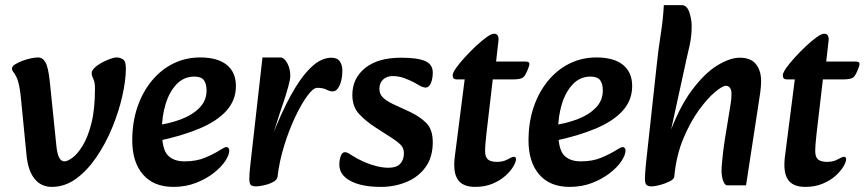

<svg xmlns="http://www.w3.org/2000/svg" viewBox="-20 -716 3386 752"><path d="M183 16Q141 16 115.5 -15.5Q90 -47 84 -107L62 -331Q60 -354 55.5 -377.5Q51 -401 44 -415Q37 -429 32 -434.5Q27 -440 27 -448Q27 -456 38.5 -463.5Q50 -471 67 -477.5Q84 -484 101 -487.5Q118 -491 129 -491Q147 -491 158 -472Q169 -453 175 -397L201 -143Q204 -114 211.5 -99Q219 -84 233 -84Q244 -84 263.5 -98Q283 -112 303.5 -145Q324 -178 338 -233Q352 -288 352 -370Q352 -394 345.5 -407Q339 -420 339 -430Q339 -439 350 -450Q361 -461 377.5 -470Q394 -479 410.5 -485Q427 -491 437 -491Q449 -491 461 -484Q473 -477 473 -449Q473 -401 459 -339.5Q445 -278 419.5 -216Q394 -154 358 -101Q322 -48 278 -16Q234 16 183 16Z M659 16Q582 16 540 -32.5Q498 -81 498 -166Q498 -237 518 -296Q538 -355 574 -399Q610 -443 658.5 -467Q707 -491 764 -491Q832 -491 868 -462Q904 -433 904 -379Q904 -324 867.5 -283Q831 -242 762.5 -213Q694 -184 599 -164L586 -224Q641 -231 687 -248Q733 -265 761 -293.5Q789 -322 789 -361Q789 -388 778.5 -402Q768 -416 741 -416Q700 -416 671.5 -386Q643 -356 628.5 -308Q614 -260 614 -206Q614 -133 636.5 -108.5Q659 -84 703 -84Q749 -84 783.5 -98.5Q818 -113 843 -129Q851 -134 857 -137Q863 -140 867 -140Q872 -140 875 -136Q878 -132 878 -127Q878 -109 862 -85Q846 -61 816.5 -38Q787 -15 747 0.5Q707 16 659 16Z M1067 -24 1043 -175Q1080 -271 1118.5 -341.5Q1157 -412 1197 -451Q1237 -490 1278 -490Q1301 -490 1311 -475.5Q1321 -461 1321 -439Q1321 -419 1316.5 -400.5Q1312 -382 1303.5 -370Q1295 -358 1283 -358Q1272 -358 1258.5 -365Q1245 -372 1222 -372Q1207 -372 1184 -341Q1161 -310 1136.5 -258.5Q1112 -207 1093 -145.5Q1074 -84 1067 -24ZM983 14Q970 14 963.5 9.5Q957 5 956.5 -14Q956 -33 961 -75L1008 -491H1078Q1093 -491 1105 -469Q1117 -447 1117 -419Q1117 -406 1109.5 -378.5Q1102 -351 1092 -320.5Q1082 -290 1074 -267L1048 -185L1085 -191L1067 -24Q1066 -14 1055 -6.5Q1044 1 1029.5 5.5Q1015 10 1002 12Q989 14 983 14Z M1472 16Q1396 16 1352.5 -7.5Q1309 -31 1309 -71Q1309 -89 1314.5 -104.5Q1320 -120 1331 -120Q1335 -120 1340 -118Q1345 -116 1359 -107Q1379 -94 1403.5 -83Q1428 -72 1453.5 -65.5Q1479 -59 1501 -59Q1533 -59 1547.5 -74.5Q1562 -90 1562 -116Q1562 -135 1550.5 -147.5Q1539 -160 1514 -176L1452 -216Q1413 -241 1386.5 -269.5Q1360 -298 1360 -344Q1360 -409 1410 -449.5Q1460 -490 1551 -490Q1615 -490 1645 -477Q1675 -464 1675 -432Q1675 -407 1667.5 -390Q1660 -373 1647 -373Q1643 -373 1636.5 -375Q1630 -377 1625 -380Q1617 -385 1600 -394Q1583 -403 1562 -410.5Q1541 -418 1518 -418Q1495 -418 1480.5 -404.5Q1466 -391 1466 -368Q1466 -349 1478 -336Q1490 -323 1518 -309L1583 -279Q1624 -260 1649.5 -234.5Q1675 -209 1675 -159Q1675 -100 1646.5 -61Q1618 -22 1571.5 -3Q1525 16 1472 16Z M1841 16Q1793 16 1773.5 -12Q1754 -40 1761 -100L1800 -405H1768Q1753 -405 1753 -421Q1753 -431 1766.5 -450Q1780 -469 1801 -492Q1822 -515 1844.5 -536Q1867 -557 1886 -570.5Q1905 -584 1915 -584Q1926 -584 1930 -575.5Q1934 -567 1932 -554L1923 -475H2035Q2050 -475 2052.5 -470Q2055 -465 2051 -454Q2039 -420 2028.5 -412.5Q2018 -405 1990 -405H1910L1885 -191Q1883 -172 1881.5 -155Q1880 -138 1880 -124Q1880 -101 1891 -91.5Q1902 -82 1927 -82Q1951 -82 1968.5 -92Q1986 -102 1993 -102Q2001 -102 2001 -92Q2001 -82 1990.5 -64Q1980 -46 1959.5 -27.5Q1939 -9 1909 3.5Q1879 16 1841 16Z M2211 16Q2134 16 2092 -32.5Q2050 -81 2050 -166Q2050 -237 2070 -296Q2090 -355 2126 -399Q2162 -443 2210.5 -467Q2259 -491 2316 -491Q2384 -491 2420 -462Q2456 -433 2456 -379Q2456 -324 2419.5 -283Q2383 -242 2314.5 -213Q2246 -184 2151 -164L2138 -224Q2193 -231 2239 -248Q2285 -265 2313 -293.5Q2341 -322 2341 -361Q2341 -388 2330.5 -402Q2320 -416 2293 -416Q2252 -416 2223.5 -386Q2195 -356 2180.5 -308Q2166 -260 2166 -206Q2166 -133 2188.5 -108.5Q2211 -84 2255 -84Q2301 -84 2335.5 -98.5Q2370 -113 2395 -129Q2403 -134 2409 -137Q2415 -140 2419 -140Q2424 -140 2427 -136Q2430 -132 2430 -127Q2430 -109 2414 -85Q2398 -61 2368.5 -38Q2339 -15 2299 0.5Q2259 16 2211 16Z M2829 10Q2821 10 2815.5 -0.5Q2810 -11 2808 -24Q2806 -37 2806 -45Q2806 -59 2808 -81Q2810 -103 2813 -127.5Q2816 -152 2819 -170L2836 -274Q2839 -294 2842 -311.5Q2845 -329 2845 -349Q2845 -364 2839 -372Q2833 -380 2823 -380Q2810 -380 2780.5 -355.5Q2751 -331 2717.5 -285Q2684 -239 2656.5 -173.5Q2629 -108 2621 -25L2596 -175Q2637 -291 2688 -360Q2739 -429 2789 -459.5Q2839 -490 2877 -490Q2921 -490 2941 -464.5Q2961 -439 2961 -399Q2961 -377 2957.5 -353Q2954 -329 2950 -303L2902 10ZM2532 14Q2519 14 2512.5 8.5Q2506 3 2506 -16Q2506 -35 2510 -75L2553 -469Q2559 -526 2568 -582.5Q2577 -639 2580 -696H2650Q2670 -696 2679.5 -669Q2689 -642 2689 -614Q2689 -592 2687 -574.5Q2685 -557 2681 -538Q2677 -519 2670 -490L2606 -197L2639 -238Q2632 -174 2628 -117Q2624 -60 2621 -25Q2621 -15 2603.5 -6Q2586 3 2565 8.5Q2544 14 2532 14Z M3134 16Q3086 16 3066.5 -12Q3047 -40 3054 -100L3093 -405H3061Q3046 -405 3046 -421Q3046 -431 3059.5 -450Q3073 -469 3094 -492Q3115 -515 3137.5 -536Q3160 -557 3179 -570.5Q3198 -584 3208 -584Q3219 -584 3223 -575.5Q3227 -567 3225 -554L3216 -475H3328Q3343 -475 3345.5 -470Q3348 -465 3344 -454Q3332 -420 3321.5 -412.5Q3311 -405 3283 -405H3203L3178 -191Q3176 -172 3174.5 -155Q3173 -138 3173 -124Q3173 -101 3184 -91.5Q3195 -82 3220 -82Q3244 -82 3261.5 -92Q3279 -102 3286 -102Q3294 -102 3294 -92Q3294 -82 3283.5 -64Q3273 -46 3252.5 -27.5Q3232 -9 3202 3.5Q3172 16 3134 16Z"/></svg>

Font: Alkatra
Style: Regular
Weight: 400
Designer: Suman Bhandary
Version: Version 1.100;gftools[0.9.22]